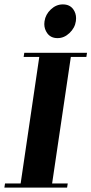

<svg xmlns="http://www.w3.org/2000/svg" viewBox="-20 -856 417 876"><path d="M0 0 2.9 -19H74.2L159.2 -596.2H87.9L90.8 -615.2H377L374 -596.2H303.2L217.8 -19H289.1L286.1 0ZM182.1 -746.1Q182.1 -753.9 183.1 -758.8Q187.5 -790 211.9 -813Q236.3 -835.9 266.1 -835.9H267.1Q297.9 -835.9 314 -814Q327.1 -795.9 327.1 -772.9Q327.1 -764.6 326.2 -759.8Q321.8 -728.5 296.9 -705.1Q272.5 -682.1 243.2 -682.1H242.2Q211.9 -682.1 195.8 -704.1Q182.1 -723.1 182.1 -746.1Z"/></svg>

Font: Hjet
Style: Italic
Weight: 400
Designer: T. Christopher White
Version: Version 1.2